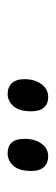

<svg xmlns="http://www.w3.org/2000/svg" viewBox="158 -940 146 502"><g transform="rotate(90 231.0 -689.0)"><path d="M187 -680Q187 -707 200 -724.5Q213 -742 234 -742Q251 -742 261 -731Q271 -720 271 -698Q271 -666 257.5 -651Q244 -636 226 -636Q208 -636 197.5 -647Q187 -658 187 -680ZM343 -680Q343 -707 355.5 -724.5Q368 -742 389 -742Q406 -742 416.5 -731Q427 -720 427 -698Q427 -666 413.5 -651Q400 -636 381 -636Q343 -636 343 -680Z"/></g></svg>

Font: Noto Serif Cond
Style: Italic
Weight: 400
Width: 3
Italic angle: -12°
Designer: Monotype Design Team
Foundry: Monotype Imaging Inc.
Version: Version 1.001